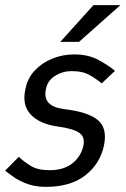

<svg xmlns="http://www.w3.org/2000/svg" viewBox="-23 -720 489 748"><path d="M-3 -55 50 -109Q68 -92 95.5 -74.5Q123 -57 170 -57Q226 -57 259.5 -84Q293 -111 302 -153Q309 -187 285 -203Q261 -219 203 -227Q131 -237 96.5 -274Q62 -311 76 -373Q84 -415 112 -445Q140 -475 180.5 -491.5Q221 -508 266 -508Q322 -508 362.5 -485.5Q403 -463 425 -444L373 -395Q356 -410 328 -426.5Q300 -443 257 -443Q221 -443 191.5 -424.5Q162 -406 156 -373Q141 -306 226 -295Q321 -284 358.5 -252Q396 -220 382 -153Q367 -82 309.5 -37Q252 8 156 8Q116 8 85 -3Q54 -14 32.5 -29Q11 -44 -3 -55ZM446 -700 285 -557H212L341 -700Z"/></svg>

Font: Epunda Sans
Style: Italic
Weight: 400
Italic angle: -12.0243°
Designer: Simon Atzbach
Foundry: typofactur
Version: Version 2.204; ttfautohint (v1.8.4.7-5d5b)